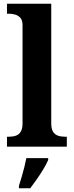

<svg xmlns="http://www.w3.org/2000/svg" viewBox="-20 -780 392 1021"><path d="M17.1 0V-53H28.9Q49.6 -53 65.5 -58.9Q81.4 -64.8 90.6 -80.3Q99.9 -95.8 99.9 -123.9V-645.9Q99.9 -673 87.8 -685.8Q75.7 -698.6 59.2 -702.8Q42.8 -707 28.9 -707H17.1V-760H252.5V-123.9Q252.5 -95.8 261.7 -80.3Q271 -64.8 287.4 -58.9Q303.8 -53 323.4 -53H335.3V0ZM80.7 208Q87.3 187.7 94.9 161.9Q102.5 136 109.3 109.3Q116 82.7 120 61H236.2V71Q227.2 92 211.1 118.7Q195.1 145.4 176.2 172.4Q157.3 199.4 141 221H80.7Z"/></svg>

Font: Noto Serif Lao
Style: Regular
Weight: 400
Designer: Monotype Design Team
Foundry: Monotype Imaging Inc.
Version: Version 2.003